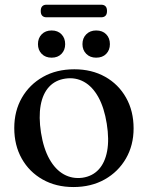

<svg xmlns="http://www.w3.org/2000/svg" viewBox="-20 -762 611 794"><path d="M287.5 -475.5Q359.5 -475.5 414.8 -444.5Q470 -413.5 501.2 -358.2Q532.5 -303 532.5 -231Q532.5 -161.5 500.8 -106.5Q469 -51.5 413 -20Q357 11.5 283.5 11.5Q211.5 11.5 156.2 -19.8Q101 -51 70 -106Q39 -161 39 -232.5Q39 -303 70.5 -357.8Q102 -412.5 157.8 -444Q213.5 -475.5 287.5 -475.5ZM321 -27Q362 -33 388 -61Q414 -89 423 -137Q432 -185 421.5 -250.5Q411 -316.5 386.8 -360.2Q362.5 -404 327.5 -423.5Q292.5 -443 250.5 -437Q209 -431 183 -403Q157 -375 148.2 -326.8Q139.5 -278.5 149.5 -213.5Q160 -147.5 184.5 -104Q209 -60.5 244 -41Q279 -21.5 321 -27ZM193.5 -523.5Q168 -523.5 152.5 -539.2Q137 -555 137 -579.5Q137 -604.5 152.5 -620.2Q168 -636 193.5 -636Q219 -636 234.2 -620.2Q249.5 -604.5 249.5 -579.5Q249.5 -555 234.2 -539.2Q219 -523.5 193.5 -523.5ZM377.5 -523.5Q352.5 -523.5 336.8 -539.2Q321 -555 321 -579.5Q321 -604.5 336.8 -620.2Q352.5 -636 377.5 -636Q404 -636 419.2 -620.2Q434.5 -604.5 434.5 -579.5Q434.5 -555 419.2 -539.2Q404 -523.5 377.5 -523.5ZM148.5 -716.5Q148.5 -730 154.8 -736.2Q161 -742.5 172 -742.5H398.5Q410 -742.5 416.2 -736.2Q422.5 -730 422.5 -716.5Q422.5 -703 416.2 -696.8Q410 -690.5 398.5 -690.5H172Q161 -690.5 154.8 -696.8Q148.5 -703 148.5 -716.5Z"/></svg>

Font: Fraunces 36pt
Style: Regular
Weight: 400
Version: Version 1.000;[b76b70a41]